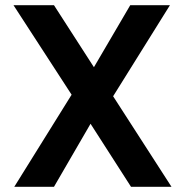

<svg xmlns="http://www.w3.org/2000/svg" viewBox="-20 -720 713 740"><path d="M35 0 256 -355 32 -700H188L342 -461L482 -700H635L416 -349L641 0H485L329 -243L188 0Z"/></svg>

Font: DM Sans 10pt
Style: Bold
Weight: 700
Version: Version 4.004;gftools[0.9.30]